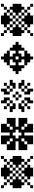

<svg xmlns="http://www.w3.org/2000/svg" viewBox="1667 -2395 728 4102"><g transform="rotate(-90 2031.0 -344.0)"><path d="M62.5 -62.5H125V0H62.5ZM125 -125H187.5V-62.5H125ZM187.5 -187.5H250V-125H187.5ZM250 -250H312.5V-187.5H250ZM312.5 -312.5H375V-250H312.5ZM375 -375H437.5V-312.5H375ZM437.5 -437.5H500V-375H437.5ZM500 -500H562.5V-437.5H500ZM562.5 -562.5H625V-500H562.5ZM625 -625H687.5V-562.5H625ZM687.5 -687.5H750V-625H687.5ZM62.5 -687.5H125V-625H62.5ZM125 -625H187.5V-562.5H125ZM187.5 -562.5H250V-500H187.5ZM250 -500H312.5V-437.5H250ZM312.5 -437.5H375V-375H312.5ZM437.5 -312.5H500V-250H437.5ZM500 -250H562.5V-187.5H500ZM562.5 -187.5H625V-125H562.5ZM625 -125H687.5V-62.5H625ZM687.5 -62.5H750V0H687.5ZM500 -375H562.5V-312.5H500ZM562.5 -375H625V-312.5H562.5ZM562.5 -437.5H625V-375H562.5ZM562.5 -312.5H625V-250H562.5ZM625 -312.5H687.5V-250H625ZM625 -250H687.5V-187.5H625ZM625 -375H687.5V-312.5H625ZM625 -437.5H687.5V-375H625ZM625 -500H687.5V-437.5H625ZM687.5 -437.5H750V-375H687.5ZM687.5 -375H750V-312.5H687.5ZM687.5 -312.5H750V-250H687.5ZM375 -500H437.5V-437.5H375ZM375 -562.5H437.5V-500H375ZM437.5 -562.5H500V-500H437.5ZM312.5 -562.5H375V-500H312.5ZM312.5 -625H375V-562.5H312.5ZM250 -625H312.5V-562.5H250ZM375 -625H437.5V-562.5H375ZM437.5 -625H500V-562.5H437.5ZM500 -625H562.5V-562.5H500ZM437.5 -687.5H500V-625H437.5ZM375 -687.5H437.5V-625H375ZM312.5 -687.5H375V-625H312.5ZM375 -250H437.5V-187.5H375ZM375 -187.5H437.5V-125H375ZM437.5 -187.5H500V-125H437.5ZM312.5 -187.5H375V-125H312.5ZM312.5 -125H375V-62.5H312.5ZM375 -125H437.5V-62.5H375ZM437.5 -125H500V-62.5H437.5ZM500 -125H562.5V-62.5H500ZM250 -125H312.5V-62.5H250ZM312.5 -62.5H375V0H312.5ZM437.5 -62.5H500V0H437.5ZM375 -62.5H437.5V0H375ZM250 -375H312.5V-312.5H250ZM187.5 -375H250V-312.5H187.5ZM187.5 -437.5H250V-375H187.5ZM187.5 -312.5H250V-250H187.5ZM125 -312.5H187.5V-250H125ZM125 -375H187.5V-312.5H125ZM125 -437.5H187.5V-375H125ZM125 -500H187.5V-437.5H125ZM125 -250H187.5V-187.5H125ZM62.5 -312.5H125V-250H62.5ZM62.5 -375H125V-312.5H62.5ZM62.5 -437.5H125V-375H62.5Z M1062.5 -437.5H1125V-375H1062.5ZM1062.5 -375H1125V-312.5H1062.5ZM1062.5 -312.5H1125V-250H1062.5ZM1250 -500H1312.5V-437.5H1250ZM1187.5 -500H1250V-437.5H1187.5ZM1125 -500H1187.5V-437.5H1125ZM1312.5 -437.5H1375V-375H1312.5ZM1312.5 -375H1375V-312.5H1312.5ZM1312.5 -312.5H1375V-250H1312.5ZM1250 -250H1312.5V-187.5H1250ZM1187.5 -250H1250V-187.5H1187.5ZM1125 -250H1187.5V-187.5H1125ZM1125 -562.5H1187.5V-500H1125ZM1125 -625H1187.5V-562.5H1125ZM1062.5 -687.5H1125V-625H1062.5ZM1062.5 -625H1125V-562.5H1062.5ZM1062.5 -562.5H1125V-500H1062.5ZM1000 -625H1062.5V-562.5H1000ZM1000 -500H1062.5V-437.5H1000ZM937.5 -562.5H1000V-500H937.5ZM1000 -437.5H1062.5V-375H1000ZM937.5 -437.5H1000V-375H937.5ZM1000 -312.5H1062.5V-250H1000ZM937.5 -312.5H1000V-250H937.5ZM1125 -187.5H1187.5V-125H1125ZM1125 -125H1187.5V-62.5H1125ZM1250 -187.5H1312.5V-125H1250ZM1250 -125H1312.5V-62.5H1250ZM1375 -312.5H1437.5V-250H1375ZM1437.5 -312.5H1500V-250H1437.5ZM1375 -437.5H1437.5V-375H1375ZM1437.5 -437.5H1500V-375H1437.5ZM1250 -562.5H1312.5V-500H1250ZM1250 -625H1312.5V-562.5H1250ZM1000 -250H1062.5V-187.5H1000ZM937.5 -187.5H1000V-125H937.5ZM1062.5 -187.5H1125V-125H1062.5ZM1000 -125H1062.5V-62.5H1000ZM1062.5 -125H1125V-62.5H1062.5ZM937.5 -250H1000V-187.5H937.5ZM937.5 -500H1000V-437.5H937.5ZM1312.5 -187.5H1375V-125H1312.5ZM1375 -250H1437.5V-187.5H1375ZM1312.5 -125H1375V-62.5H1312.5ZM1375 -125H1437.5V-62.5H1375ZM1437.5 -250H1500V-187.5H1437.5ZM1437.5 -187.5H1500V-125H1437.5ZM1312.5 -562.5H1375V-500H1312.5ZM1375 -500H1437.5V-437.5H1375ZM1437.5 -500H1500V-437.5H1437.5ZM1312.5 -625H1375V-562.5H1312.5ZM1375 -625H1437.5V-562.5H1375ZM1437.5 -562.5H1500V-500H1437.5ZM875 -500H937.5V-437.5H875ZM875 -250H937.5V-187.5H875ZM1062.5 -62.5H1125V0H1062.5ZM1312.5 -687.5H1375V-625H1312.5ZM1500 -500H1562.5V-437.5H1500ZM1500 -250H1562.5V-187.5H1500ZM1312.5 -62.5H1375V0H1312.5ZM1000 -62.5H1062.5V0H1000ZM1375 -62.5H1437.5V0H1375ZM875 -187.5H937.5V-125H875ZM875 -562.5H937.5V-500H875ZM1000 -687.5H1062.5V-625H1000ZM1375 -687.5H1437.5V-625H1375ZM1500 -562.5H1562.5V-500H1500ZM1500 -187.5H1562.5V-125H1500ZM875 -312.5H937.5V-250H875ZM875 -437.5H937.5V-375H875ZM1125 -687.5H1187.5V-625H1125ZM1250 -687.5H1312.5V-625H1250ZM1500 -437.5H1562.5V-375H1500ZM1500 -312.5H1562.5V-250H1500ZM1250 -62.5H1312.5V0H1250ZM1125 -62.5H1187.5V0H1125ZM1125 -312.5H1187.5V-250H1125ZM1125 -437.5H1187.5V-375H1125ZM1250 -437.5H1312.5V-375H1250ZM1250 -312.5H1312.5V-250H1250Z M1937.5 -187.5H2000V-125H1937.5ZM1937.5 -125H2000V-62.5H1937.5ZM1750 -250H1812.5V-187.5H1750ZM1687.5 -250H1750V-187.5H1687.5ZM1875 -125H1937.5V-62.5H1875ZM1875 -62.5H1937.5V0H1875ZM1875 -250H1937.5V-187.5H1875ZM1812.5 -187.5H1875V-125H1812.5ZM1750 -125H1812.5V-62.5H1750ZM1812.5 -312.5H1875V-250H1812.5ZM1750 -312.5H1812.5V-250H1750ZM2125 -187.5V-125H2062.5V-187.5ZM2125 -125V-62.5H2062.5V-125ZM2312.5 -250V-187.5H2250V-250ZM2375 -250V-187.5H2312.5V-250ZM2187.5 -125V-62.5H2125V-125ZM2187.5 -62.5V0H2125V-62.5ZM2187.5 -250V-187.5H2125V-250ZM2250 -187.5V-125H2187.5V-187.5ZM2312.5 -125V-62.5H2250V-125ZM2250 -312.5V-250H2187.5V-312.5ZM2312.5 -312.5V-250H2250V-312.5ZM1937.5 -500V-562.5H2000V-500ZM1937.5 -562.5V-625H2000V-562.5ZM1750 -437.5V-500H1812.5V-437.5ZM1687.5 -437.5V-500H1750V-437.5ZM1875 -562.5V-625H1937.5V-562.5ZM1875 -625V-687.5H1937.5V-625ZM1875 -437.5V-500H1937.5V-437.5ZM1812.5 -500V-562.5H1875V-500ZM1750 -562.5V-625H1812.5V-562.5ZM1812.5 -375V-437.5H1875V-375ZM1750 -375V-437.5H1812.5V-375ZM2125 -500H2062.5V-562.5H2125ZM2125 -562.5H2062.5V-625H2125ZM2312.5 -437.5H2250V-500H2312.5ZM2375 -437.5H2312.5V-500H2375ZM2187.5 -562.5H2125V-625H2187.5ZM2187.5 -625H2125V-687.5H2187.5ZM2187.5 -437.5H2125V-500H2187.5ZM2250 -500H2187.5V-562.5H2250ZM2312.5 -562.5H2250V-625H2312.5ZM2250 -375H2187.5V-437.5H2250ZM2312.5 -375H2250V-437.5H2312.5ZM2000 -312.5H2062.5V-250H2000ZM1937.5 -375H2000V-312.5H1937.5ZM2000 -437.5H2062.5V-375H2000ZM2062.5 -375H2125V-312.5H2062.5Z M2500 -375H2562.5V-312.5H2500ZM2562.5 -437.5H2625V-375H2562.5ZM2562.5 -375H2625V-312.5H2562.5ZM2562.5 -312.5H2625V-250H2562.5ZM2625 -375H2687.5V-312.5H2625ZM2687.5 -375H2750V-312.5H2687.5ZM2750 -375H2812.5V-312.5H2750ZM2875 -375H2937.5V-312.5H2875ZM3062.5 -375H3125V-312.5H3062.5ZM2937.5 -375H3000V-312.5H2937.5ZM3000 -375H3062.5V-312.5H3000ZM2875 -687.5V-625H2812.5V-687.5ZM2937.5 -625V-562.5H2875V-625ZM2875 -625V-562.5H2812.5V-625ZM2812.5 -625V-562.5H2750V-625ZM3000 -562.5V-500H2937.5V-562.5ZM2937.5 -562.5V-500H2875V-562.5ZM2812.5 -562.5V-500H2750V-562.5ZM2750 -562.5V-500H2687.5V-562.5ZM2875 -562.5V-500H2812.5V-562.5ZM2875 -500V-437.5H2812.5V-500ZM2875 -437.5V-375H2812.5V-437.5ZM2875 0H2812.5V-62.5H2875ZM2937.5 -62.5H2875V-125H2937.5ZM2875 -62.5H2812.5V-125H2875ZM2812.5 -62.5H2750V-125H2812.5ZM3000 -125H2937.5V-187.5H3000ZM2937.5 -125H2875V-187.5H2937.5ZM2875 -125H2812.5V-187.5H2875ZM2812.5 -125H2750V-187.5H2812.5ZM2750 -125H2687.5V-187.5H2750ZM2875 -187.5H2812.5V-250H2875ZM2875 -250H2812.5V-312.5H2875ZM3000 -500H3062.5V-437.5H3000ZM3000 -437.5H3062.5V-375H3000ZM3000 -312.5H3062.5V-250H3000ZM3000 -250H3062.5V-187.5H3000ZM3062.5 -312.5H3125V-250H3062.5ZM3062.5 -437.5H3125V-375H3062.5ZM3125 -375H3187.5V-312.5H3125ZM2625 -500H2687.5V-437.5H2625ZM2625 -437.5H2687.5V-375H2625ZM2625 -312.5H2687.5V-250H2625ZM2625 -250H2687.5V-187.5H2625ZM2750 -437.5H2812.5V-375H2750ZM2750 -312.5H2812.5V-250H2750ZM2875 -312.5H2937.5V-250H2875ZM2875 -437.5H2937.5V-375H2875Z M3312.5 -62.5H3375V0H3312.5ZM3375 -125H3437.5V-62.5H3375ZM3437.5 -187.5H3500V-125H3437.5ZM3500 -250H3562.5V-187.5H3500ZM3562.5 -312.5H3625V-250H3562.5ZM3625 -375H3687.5V-312.5H3625ZM3687.5 -437.5H3750V-375H3687.5ZM3750 -500H3812.5V-437.5H3750ZM3812.5 -562.5H3875V-500H3812.5ZM3875 -625H3937.5V-562.5H3875ZM3937.5 -687.5H4000V-625H3937.5ZM3312.5 -687.5H3375V-625H3312.5ZM3375 -625H3437.5V-562.5H3375ZM3437.5 -562.5H3500V-500H3437.5ZM3500 -500H3562.5V-437.5H3500ZM3562.5 -437.5H3625V-375H3562.5ZM3687.5 -312.5H3750V-250H3687.5ZM3750 -250H3812.5V-187.5H3750ZM3812.5 -187.5H3875V-125H3812.5ZM3875 -125H3937.5V-62.5H3875ZM3937.5 -62.5H4000V0H3937.5ZM3750 -375H3812.5V-312.5H3750ZM3812.5 -375H3875V-312.5H3812.5ZM3812.5 -437.5H3875V-375H3812.5ZM3812.5 -312.5H3875V-250H3812.5ZM3875 -312.5H3937.5V-250H3875ZM3875 -250H3937.5V-187.5H3875ZM3875 -375H3937.5V-312.5H3875ZM3875 -437.5H3937.5V-375H3875ZM3875 -500H3937.5V-437.5H3875ZM3937.5 -437.5H4000V-375H3937.5ZM3937.5 -375H4000V-312.5H3937.5ZM3937.5 -312.5H4000V-250H3937.5ZM3625 -500H3687.5V-437.5H3625ZM3625 -562.5H3687.5V-500H3625ZM3687.5 -562.5H3750V-500H3687.5ZM3562.5 -562.5H3625V-500H3562.5ZM3562.5 -625H3625V-562.5H3562.5ZM3500 -625H3562.5V-562.5H3500ZM3625 -625H3687.5V-562.5H3625ZM3687.5 -625H3750V-562.5H3687.5ZM3750 -625H3812.5V-562.5H3750ZM3687.5 -687.5H3750V-625H3687.5ZM3625 -687.5H3687.5V-625H3625ZM3562.5 -687.5H3625V-625H3562.5ZM3625 -250H3687.5V-187.5H3625ZM3625 -187.5H3687.5V-125H3625ZM3687.5 -187.5H3750V-125H3687.5ZM3562.5 -187.5H3625V-125H3562.5ZM3562.5 -125H3625V-62.5H3562.5ZM3625 -125H3687.5V-62.5H3625ZM3687.5 -125H3750V-62.5H3687.5ZM3750 -125H3812.5V-62.5H3750ZM3500 -125H3562.5V-62.5H3500ZM3562.5 -62.5H3625V0H3562.5ZM3687.5 -62.5H3750V0H3687.5ZM3625 -62.5H3687.5V0H3625ZM3500 -375H3562.5V-312.5H3500ZM3437.5 -375H3500V-312.5H3437.5ZM3437.5 -437.5H3500V-375H3437.5ZM3437.5 -312.5H3500V-250H3437.5ZM3375 -312.5H3437.5V-250H3375ZM3375 -375H3437.5V-312.5H3375ZM3375 -437.5H3437.5V-375H3375ZM3375 -500H3437.5V-437.5H3375ZM3375 -250H3437.5V-187.5H3375ZM3312.5 -312.5H3375V-250H3312.5ZM3312.5 -375H3375V-312.5H3312.5ZM3312.5 -437.5H3375V-375H3312.5Z"/></g></svg>

Font: Yarndings 12
Style: Regular
Weight: 400
Designer: Sarah Cadigan-Fried
Version: Version 1.000; ttfautohint (v1.8.4.7-5d5b)